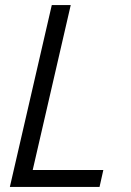

<svg xmlns="http://www.w3.org/2000/svg" viewBox="-20 -740 517 760"><path d="M19 0 185 -720H260L94 0ZM61 0 76 -67H389L374 0Z"/></svg>

Font: Instrument Sans SemiCondensed
Style: Italic
Weight: 400
Width: 4
Italic angle: -13°
Designer: Rodrigo Fuenzalida
Foundry: fragTYPE
Version: Version 1.000;gftools[0.9.28]